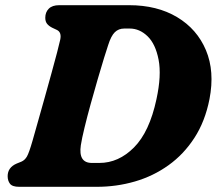

<svg xmlns="http://www.w3.org/2000/svg" viewBox="-20 -720 838 740"><path d="M9.5 -41Q9.5 -74.5 44 -89.5L62.5 -97Q75.5 -102.5 83.8 -116.8Q92 -131 105.5 -178Q114 -208.5 126.5 -252.2Q139 -296 152.5 -344.5Q166 -393 178.5 -438.2Q191 -483.5 200 -517.8Q209 -552 212 -566.5Q218.5 -596 198.5 -605L181.5 -613Q168.5 -619.5 161.5 -628.2Q154.5 -637 154.5 -651.5Q154.5 -673 168 -686.5Q181.5 -700 208 -700H477.5Q585.5 -700 662.5 -654Q739.5 -608 773.8 -526.5Q808 -445 787.5 -338.5Q770.5 -252 729.2 -188.5Q688 -125 629.2 -83Q570.5 -41 499.8 -20.5Q429 0 353.5 0H54Q27.5 0 18.5 -11.8Q9.5 -23.5 9.5 -41ZM363 -92Q437 -92 496.5 -151.8Q556 -211.5 583 -337.5Q603 -429.5 591.2 -490Q579.5 -550.5 548.8 -580.2Q518 -610 480 -610H459Q437 -610 422.5 -595.8Q408 -581.5 397 -546.5Q392 -532 381 -496.5Q370 -461 356.5 -414.5Q343 -368 329.5 -319.2Q316 -270.5 305.8 -228.2Q295.5 -186 291.5 -160Q281.5 -92 334 -92Z"/></svg>

Font: Fraunces 9pt S100
Style: Bold Italic
Weight: 700
Italic angle: -16°
Version: Version 1.000; ttfautohint (v1.8.3)